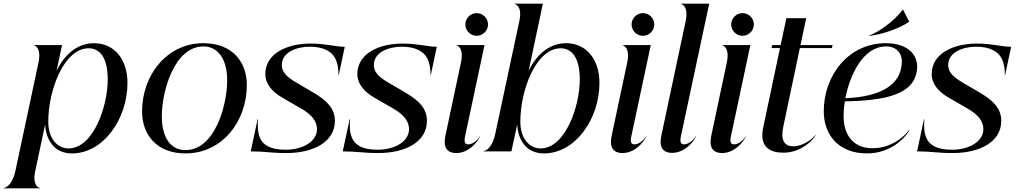

<svg xmlns="http://www.w3.org/2000/svg" viewBox="-84 -820 5506 1040"><path d="M-64.5 200H132.5V198.5C130 198.5 89 189 107 105.5L160.5 -145.5C162.5 -88.5 192.5 11 306 11C475.5 11 606.5 -175 606.5 -371C606.5 -498 536 -586 425 -586C326.5 -586 258.5 -512 222.5 -436.5L252 -576H98.5V-575C101.5 -575 142 -565.5 124.5 -481.5L-0.5 105.5C-18.5 189 -59 198.5 -64.5 198.5ZM177.5 -160.5C177.5 -335 264.5 -558.5 396 -558.5C456 -558.5 499 -510 499.5 -390.5C500 -245 422 -16 286.5 -16C228.5 -16 177.5 -67.5 177.5 -160.5Z M921 11C1120 11 1253 -163 1253 -359C1253 -486 1173.5 -586 1017.5 -586C818.5 -586 685.5 -411.5 685.5 -216.5C685.5 -90 765 11 921 11ZM920.5 -7C844.5 -7 792.5 -68.5 792.5 -191C792.5 -321.5 858.5 -568.5 1018 -568.5C1094 -568.5 1146.5 -504 1146.5 -384.5C1146.5 -251 1080.5 -7 920.5 -7Z M1466.5 9C1613 9 1730 -50.5 1730 -165.5C1730 -232 1687 -275 1616 -317L1519 -374C1458 -409 1442.5 -438 1442.5 -467.5C1442.5 -540 1527.5 -567 1593.5 -567C1670 -567 1712 -540.5 1731 -505.5C1747 -474 1749.5 -442.5 1749.5 -411.5H1750.5L1783.5 -566.5C1735 -566.5 1682 -584 1597 -584C1473.5 -584 1353 -532 1353 -418C1353 -367.5 1389 -323.5 1443.5 -292L1547.5 -232C1608.5 -197 1633 -160.5 1633 -120.5C1633.5 -56 1560 -9 1462.5 -9C1378 -9 1340.5 -36 1324.5 -72.5C1310 -104 1311.5 -142.5 1313.5 -174.5H1311.5L1274 0C1353 0 1381.5 9 1466.5 9Z M1965 9C2111.5 9 2228.5 -50.5 2228.5 -165.5C2228.5 -232 2185.5 -275 2114.5 -317L2017.5 -374C1956.5 -409 1941 -438 1941 -467.5C1941 -540 2026 -567 2092 -567C2168.5 -567 2210.5 -540.5 2229.5 -505.5C2245.5 -474 2248 -442.5 2248 -411.5H2249L2282 -566.5C2233.5 -566.5 2180.5 -584 2095.5 -584C1972 -584 1851.5 -532 1851.5 -418C1851.5 -367.5 1887.5 -323.5 1942 -292L2046 -232C2107 -197 2131.5 -160.5 2131.5 -120.5C2132 -56 2058.5 -9 1961 -9C1876.5 -9 1839 -36 1823 -72.5C1808.5 -104 1810 -142.5 1812 -174.5H1810L1772.5 0C1851.5 0 1880 9 1965 9Z M2413 -482 2328.5 -84C2316 -25 2334.5 9 2388 9C2454 9 2504 -50.5 2516.5 -82.5H2515C2508.5 -69 2482 -38 2452 -38C2432.5 -38 2429 -53.5 2435.5 -83L2540.5 -576H2387V-575C2389.5 -575 2430.5 -565.5 2413 -482ZM2498 -626C2531.5 -626 2559.5 -654 2559.5 -687.5C2559.5 -721 2531.5 -749 2498 -749C2464.5 -749 2436.5 -721 2436.5 -687.5C2436.5 -654 2464.5 -626 2498 -626Z M2686 0 2717.5 -145.5C2719.5 -88.5 2749.5 11 2862.5 11C3032 11 3163 -175 3163 -371C3163 -498 3092.5 -586 2982 -586C2883.5 -586 2815.5 -512 2779.5 -436.5L2856.5 -800H2703V-798.5C2706 -798.5 2747 -789 2729 -705.5L2598.5 -94.5C2581 -11 2540.5 -1.5 2535 -1.5V0ZM2734.5 -160.5C2734.5 -335 2821 -558.5 2953 -558.5C3012.5 -558.5 3056 -510 3056.5 -390.5C3057 -245 2978.5 -16 2843.5 -16C2785.5 -16 2734.5 -67.5 2734.5 -160.5Z M3313.5 -482 3229 -84C3216.5 -25 3235 9 3288.5 9C3354.5 9 3404.5 -50.5 3417 -82.5H3415.5C3409 -69 3382.5 -38 3352.5 -38C3333 -38 3329.5 -53.5 3336 -83L3441 -576H3287.5V-575C3290 -575 3331 -565.5 3313.5 -482ZM3398.5 -626C3432 -626 3460 -654 3460 -687.5C3460 -721 3432 -749 3398.5 -749C3365 -749 3337 -721 3337 -687.5C3337 -654 3365 -626 3398.5 -626Z M3630 -705.5 3498 -84C3485.5 -25 3504 8 3557.5 8C3623 8 3673.5 -50.5 3686 -82.5H3684.5C3677.5 -69 3651 -38 3621 -38C3602 -38 3598 -53.5 3604.5 -83L3757.5 -800H3604V-798.5C3607 -798.5 3647.5 -789 3630 -705.5Z M3853 -482 3768.5 -84C3756 -25 3774.5 9 3828 9C3894 9 3944 -50.5 3956.5 -82.5H3955C3948.5 -69 3922 -38 3892 -38C3872.5 -38 3869 -53.5 3875.5 -83L3980.5 -576H3827V-575C3829.5 -575 3870.5 -565.5 3853 -482ZM3938 -626C3971.5 -626 3999.5 -654 3999.5 -687.5C3999.5 -721 3971.5 -749 3938 -749C3904.5 -749 3876.5 -721 3876.5 -687.5C3876.5 -654 3904.5 -626 3938 -626Z M4159 -135 4248.5 -559.5H4422L4426 -576H4252L4283 -721.5H4175.5L4144.5 -576H4099L4095 -559.5H4141L4050 -129.5C4026.5 -18 4093.5 7 4159.5 7C4256.5 7 4320 -61.5 4335.5 -89H4334C4314 -65.5 4263 -26.5 4212 -27.5C4160.5 -28 4144 -66.5 4159 -135Z M4378 -216.5C4378.5 -90 4457.5 11 4612 11C4747 11 4824 -80 4843.5 -117.5L4841.5 -118C4813.5 -78.5 4743 -17 4641 -17C4549.5 -17 4485.5 -76 4485.5 -191C4485.5 -214.5 4487.5 -242.5 4492.5 -271C4707.5 -275 4868 -306 4883 -442C4892.5 -517 4839 -586 4714 -586C4511.5 -586 4378 -411.5 4378 -216.5ZM4495 -288C4520 -416.5 4592 -568.5 4715.5 -568.5C4774.5 -568.5 4809 -528 4799.5 -466C4789 -367.5 4699.5 -296.5 4495 -288ZM4806 -767.5C4755 -700.5 4668.5 -642 4623 -627.5L4624.5 -626C4683.5 -631 4782.5 -662 4839.5 -701.5L4840.5 -703.5L4807.5 -767.5Z M5076 9C5222.5 9 5339.5 -50.5 5339.5 -165.5C5339.5 -232 5296.5 -275 5225.5 -317L5128.5 -374C5067.5 -409 5052 -438 5052 -467.5C5052 -540 5137 -567 5203 -567C5279.5 -567 5321.5 -540.5 5340.5 -505.5C5356.5 -474 5359 -442.5 5359 -411.5H5360L5393 -566.5C5344.5 -566.5 5291.5 -584 5206.5 -584C5083 -584 4962.5 -532 4962.5 -418C4962.5 -367.5 4998.5 -323.5 5053 -292L5157 -232C5218 -197 5242.5 -160.5 5242.5 -120.5C5243 -56 5169.5 -9 5072 -9C4987.5 -9 4950 -36 4934 -72.5C4919.5 -104 4921 -142.5 4923 -174.5H4921L4883.5 0C4962.5 0 4991 9 5076 9Z"/></svg>

Font: Beautique Display Thin
Style: Bold
Weight: 500
Italic angle: -12°
Designer: Nhat-Quang Ngo
Version: Version 1.100;Glyphs 3.2.3 (3260)